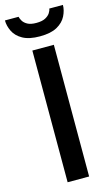

<svg xmlns="http://www.w3.org/2000/svg" viewBox="-145 -917 565 966"><g transform="rotate(-15 138.0 -434.0)"><path d="M81 0V-686H193V0ZM137 -745Q81 -745 48 -763.5Q15 -782 1 -811Q-13 -840 -13 -868H58Q60 -858 67.5 -845.5Q75 -833 91.5 -824Q108 -815 137 -815Q167 -815 184 -824Q201 -833 209 -845.5Q217 -858 218 -868H289Q289 -840 274.5 -811Q260 -782 227 -763.5Q194 -745 137 -745Z"/></g></svg>

Font: Archivo SemiBold Medium
Style: Regular
Weight: 500
Version: Version 2.001